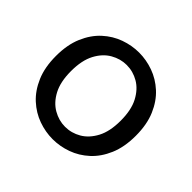

<svg xmlns="http://www.w3.org/2000/svg" viewBox="-130 -650 809 809"><g transform="rotate(45 274.0 -246.0)"><path d="M274 12Q231 12 189 -3Q147 -18 112.5 -49.5Q78 -81 57 -130Q36 -179 36 -246Q36 -313 57 -362Q78 -411 112.5 -442.5Q147 -474 189 -489Q231 -504 274 -504Q317 -504 359 -489Q401 -474 435.5 -442.5Q470 -411 491 -362Q512 -313 512 -246Q512 -179 491 -130Q470 -81 435.5 -49.5Q401 -18 359 -3Q317 12 274 12ZM274 -62Q312 -62 345.5 -81.5Q379 -101 400.5 -141.5Q422 -182 422 -246Q422 -310 400.5 -350.5Q379 -391 345.5 -410.5Q312 -430 274 -430Q237 -430 203 -410.5Q169 -391 147.5 -350.5Q126 -310 126 -246Q126 -182 147.5 -141.5Q169 -101 203 -81.5Q237 -62 274 -62Z"/></g></svg>

Font: Atkinson Hyperlegible Next
Style: Regular
Weight: 400
Designer: Elliott Scott, Megan Eiswerth, Linus Boman, Theodore Petrosky, Letters from Sweden
Foundry: Applied Design Works, Letters from Sweden
Version: Version 2.001